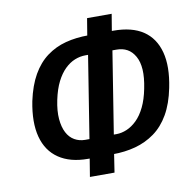

<svg xmlns="http://www.w3.org/2000/svg" viewBox="-83 -820 943 930"><g transform="rotate(-10 388.0 -355.0)"><path d="M285 25 303 -85 324 -63H291Q204 -63 148 -101Q92 -139 73 -211Q54 -283 74 -385Q90 -460 119.5 -511.5Q149 -563 191 -594Q233 -625 284.5 -638.5Q336 -652 397 -652H422L387 -626L405 -735H526L508 -627L486 -653H520Q611 -653 666 -616Q721 -579 740 -507.5Q759 -436 738 -333Q723 -258 693 -206Q663 -154 620 -123Q577 -92 525 -78Q473 -64 414 -64H388L423 -86L406 25ZM311 -133 382 -579 402 -559H366Q339 -559 313 -548.5Q287 -538 264 -515.5Q241 -493 223 -457.5Q205 -422 194 -370Q183 -317 186.5 -277Q190 -237 204 -210Q218 -183 241.5 -169.5Q265 -156 293 -156H336ZM431 -134 410 -157H448Q473 -157 499 -168Q525 -179 548.5 -202Q572 -225 590 -262Q608 -299 618 -350Q629 -404 626.5 -443Q624 -482 609 -508.5Q594 -535 571.5 -547.5Q549 -560 519 -560H476L502 -580Z"/></g></svg>

Font: Nunito Sans 10pt Condensed
Style: Bold Italic
Weight: 700
Width: 3
Italic angle: -9°
Designer: Vernon Adams
Foundry: Vernon Adams
Version: Version 3.101;gftools[0.9.27]